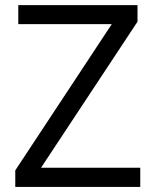

<svg xmlns="http://www.w3.org/2000/svg" viewBox="-20 -734 611 754"><path d="M530.8 0H40V-64.9L418.9 -639.2H51.8V-713.9H520V-648.9L141.1 -75.2H530.8Z"/></svg>

Font: Sahel FD
Style: FD
Weight: 400
Foundry: Saber Rastikerdar (saber.rastikerdar@gmail.com)
Version: Version 3.3.1